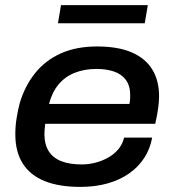

<svg xmlns="http://www.w3.org/2000/svg" viewBox="-20 -720 681 752"><path d="M294 12Q212 12 155.5 -10.5Q99 -33 69.5 -79Q40 -125 40 -194Q40 -226 45 -257Q50 -288 57 -315Q77 -383 117.5 -433.5Q158 -484 218.5 -511Q279 -538 360 -538Q442 -538 495.5 -515Q549 -492 576 -448.5Q603 -405 603 -343Q603 -325 600 -300Q597 -275 588 -235H157Q156 -224 155 -214.5Q154 -205 154 -196Q154 -154 171 -127.5Q188 -101 220.5 -88.5Q253 -76 300 -76Q328 -76 354.5 -83Q381 -90 404 -103Q427 -116 443.5 -135.5Q460 -155 466 -181H576Q568 -137 545 -101.5Q522 -66 485.5 -40.5Q449 -15 401 -1.5Q353 12 294 12ZM172 -313H487Q489 -323 489.5 -331.5Q490 -340 490 -347Q490 -384 473 -407Q456 -430 426 -440Q396 -450 358 -450Q311 -450 273 -435Q235 -420 209.5 -389.5Q184 -359 172 -313ZM207 -629 219 -700H559L547 -629Z"/></svg>

Font: Archivo SemiExpanded Medium
Style: Italic
Weight: 500
Width: 6
Italic angle: -10°
Designer: Hector Gatti
Foundry: Omnibus-Type
Version: Version 2.001